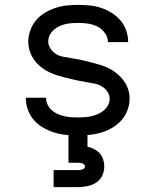

<svg xmlns="http://www.w3.org/2000/svg" viewBox="-20 -548 640 788"><path d="M299 8Q274 8 249.5 5.5Q225 3 201.5 -4.5Q178 -12 156.5 -24.5Q135 -37 119 -55.5Q103 -74 94.5 -97.5Q86 -121 86 -146Q86 -146 86 -146.5Q86 -147 86 -147H169Q169 -147 169 -147Q169 -147 169 -147Q169 -133 175 -119.5Q181 -106 191.5 -96.5Q202 -87 215 -81Q228 -75 242 -71.5Q256 -68 270 -67Q284 -66 299 -66Q313 -66 327 -67Q341 -68 354.5 -71Q368 -74 381 -79.5Q394 -85 405 -94Q416 -103 423 -115.5Q430 -128 430 -142Q430 -158 420.5 -172Q411 -186 397 -194Q383 -202 367.5 -205Q352 -208 336 -210.5Q320 -213 304.5 -216.5Q289 -220 273 -223.5Q257 -227 241.5 -231Q226 -235 211 -240Q196 -245 181.5 -252Q167 -259 154 -268.5Q141 -278 130 -290Q119 -302 111.5 -316Q104 -330 100 -345.5Q96 -361 96 -377Q96 -401 104.5 -424Q113 -447 128 -465Q143 -483 164 -495.5Q185 -508 207.5 -515.5Q230 -523 254 -525.5Q278 -528 301 -528Q325 -528 349 -525.5Q373 -523 395.5 -515.5Q418 -508 438.5 -495Q459 -482 474.5 -464Q490 -446 498 -423Q506 -400 506 -376Q506 -376 506 -375.5Q506 -375 506 -375H423Q423 -375 423 -375Q423 -375 423 -375Q423 -395 410.5 -412.5Q398 -430 380 -439Q362 -448 342 -451Q322 -454 301 -454Q288 -454 274.5 -453Q261 -452 248 -449Q235 -446 222.5 -440Q210 -434 200 -425Q190 -416 184 -403.5Q178 -391 178 -378Q178 -362 187.5 -348Q197 -334 210.5 -326Q224 -318 240 -315Q256 -312 272 -309.5Q288 -307 303.5 -304Q319 -301 334.5 -297Q350 -293 365.5 -289Q381 -285 396.5 -280Q412 -275 426 -268Q440 -261 453 -251.5Q466 -242 477 -230Q488 -218 496 -204Q504 -190 508 -174.5Q512 -159 512 -143Q512 -119 503 -95.5Q494 -72 478 -54Q462 -36 440.5 -23.5Q419 -11 395.5 -4Q372 3 347.5 5.5Q323 8 299 8ZM200 220V150H300Q305 150 309.5 149.5Q314 149 318 147.5Q322 146 325.5 143Q329 140 329 135Q329 131 325.5 127.5Q322 124 318 122.5Q314 121 309.5 120.5Q305 120 300 120H261V0H339V54Q353 57 366.5 64Q380 71 389.5 81.5Q399 92 403.5 106.5Q408 121 408 135Q408 155 399.5 173Q391 191 374.5 201.5Q358 212 338.5 216Q319 220 300 220Z"/></svg>

Font: Iosevka Custom Extended
Style: Regular
Weight: 400
Width: 7
Monospace: yes
Designer: Belleve Invis
Foundry: Belleve Invis
Version: Version 11.2.4; ttfautohint (v1.8.4)